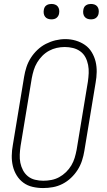

<svg xmlns="http://www.w3.org/2000/svg" viewBox="-20 -944 540 972"><path d="M198 8Q171 8 145 2Q119 -4 98.5 -19Q78 -34 64.5 -56Q51 -78 45 -103.5Q39 -129 39.5 -156Q40 -183 45 -210L102 -555Q106 -580 114 -604.5Q122 -629 136 -651Q150 -673 169.5 -691.5Q189 -710 212.5 -722Q236 -734 261 -740Q286 -746 311 -746Q338 -746 363.5 -738.5Q389 -731 410 -716.5Q431 -702 444.5 -679.5Q458 -657 464 -632Q470 -607 469.5 -579.5Q469 -552 464 -525L407 -180Q403 -155 395 -130.5Q387 -106 373 -84Q359 -62 339.5 -43.5Q320 -25 296.5 -13Q273 -1 248 3.5Q223 8 198 8ZM199 -29Q220 -29 240.5 -33Q261 -37 279.5 -47Q298 -57 314 -72.5Q330 -88 341 -106.5Q352 -125 358 -145Q364 -165 368 -186L425 -531Q428 -552 429 -573.5Q430 -595 426 -615.5Q422 -636 412.5 -654Q403 -672 386.5 -684Q370 -696 349.5 -701Q329 -706 308 -706Q287 -706 267 -701.5Q247 -697 228.5 -687Q210 -677 194.5 -661.5Q179 -646 168 -627.5Q157 -609 151 -589.5Q145 -570 141 -549L84 -204Q81 -183 80 -161.5Q79 -140 83 -120Q87 -100 96.5 -82Q106 -64 121.5 -51.5Q137 -39 157.5 -34Q178 -29 199 -29ZM440 -846Q431 -846 422.5 -849Q414 -852 408.5 -859Q403 -866 401.5 -875.5Q400 -885 402 -895Q403 -901 406 -907Q409 -913 415 -917Q421 -921 427.5 -922.5Q434 -924 440 -924Q450 -924 458.5 -921Q467 -918 472.5 -911Q478 -904 479.5 -894.5Q481 -885 479 -875Q478 -869 474.5 -863Q471 -857 465.5 -853Q460 -849 453.5 -847.5Q447 -846 440 -846ZM240 -846Q231 -846 222.5 -849Q214 -852 208.5 -859Q203 -866 201.5 -875.5Q200 -885 202 -895Q203 -901 206 -907Q209 -913 215 -917Q221 -921 227.5 -922.5Q234 -924 240 -924Q250 -924 258.5 -921Q267 -918 272.5 -911Q278 -904 279.5 -894.5Q281 -885 279 -875Q278 -869 274.5 -863Q271 -857 265.5 -853Q260 -849 253.5 -847.5Q247 -846 240 -846Z"/></svg>

Font: Iosevka Slab Extralight
Style: Italic
Weight: 200
Italic angle: -9°
Monospace: yes
Designer: Belleve Invis
Foundry: Belleve Invis
Version: Version 11.1.1; ttfautohint (v1.8.3)